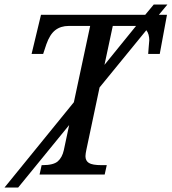

<svg xmlns="http://www.w3.org/2000/svg" viewBox="-65 -780 768 858"><path d="M265.1 -323.2 337.9 -664.1H242.2Q206.5 -664.1 182.1 -645.3Q157.7 -626.5 142.1 -582L127.9 -539.1H76.2L118.2 -713.9H584L622.1 -759.8H683.1L645 -713.9H681.2L648.9 -539.1H597.2Q597.2 -543 599.6 -570.8Q602.1 -598.6 602.1 -600.1Q602.1 -612.8 598.9 -624.8Q595.7 -636.7 588.9 -645L379.9 -389.2L320.8 -109.9Q319.3 -104 318.1 -95.2Q316.9 -86.4 316.9 -82Q316.9 -61.5 332.3 -51.8Q347.7 -42 389.2 -42H412.1L402.8 0H111.8L121.1 -42H125Q173.8 -42 193.4 -59.1Q212.9 -76.2 220.2 -108.9L244.1 -221.2L16.1 58.1H-44.9ZM401.9 -490.2 543 -664.1H439Z"/></svg>

Font: Droid Serif
Style: Italic
Weight: 400
Italic angle: -12°
Designer: Monotype Design team
Foundry: Monotype Imaging Inc.
Version: Version 1.03